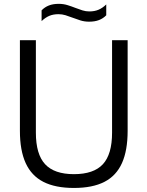

<svg xmlns="http://www.w3.org/2000/svg" viewBox="-20 -944 748 974"><path d="M355 9.5Q260.5 9.5 200 -21.5Q139.5 -52.5 110.2 -116.8Q81 -181 81 -280V-740H162V-271Q162 -161.5 208.8 -111Q255.5 -60.5 355 -60.5Q455.5 -60.5 502 -111Q548.5 -161.5 548.5 -271V-740H627.5V-280Q627.5 -181 598.8 -116.8Q570 -52.5 509.8 -21.5Q449.5 9.5 355 9.5ZM432 -834Q408.5 -834 387.8 -840.5Q367 -847 347.5 -854.5Q329.5 -861.5 312.2 -866.8Q295 -872 277 -872Q250 -872 230 -863.5Q210 -855 191 -837V-891.5Q207 -908 228 -916.2Q249 -924.5 278 -924.5Q301.5 -924.5 322.5 -918Q343.5 -911.5 362.5 -904Q380.5 -897 397.8 -891.5Q415 -886 433 -886Q460 -886 480.2 -894.8Q500.5 -903.5 519 -921.5V-866.5Q503.5 -850.5 482.2 -842.2Q461 -834 432 -834Z"/></svg>

Font: Encode Sans Condensed Thin
Style: Regular
Weight: 400
Version: Version 3.002